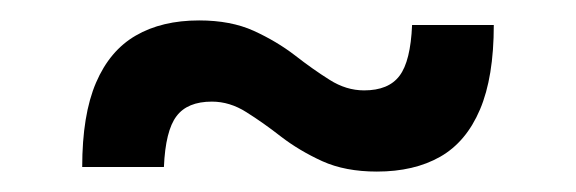

<svg xmlns="http://www.w3.org/2000/svg" viewBox="-20 -326 564 188"><path d="M60.5 -162.5Q60.5 -213.5 74 -245Q87.5 -276.5 113 -291.2Q138.5 -306 175 -306Q206 -306 228.5 -295.8Q251 -285.5 268.8 -271.8Q286.5 -258 302.8 -247.8Q319 -237.5 336.5 -237.5Q360.5 -237.5 371.2 -251.8Q382 -266 383.5 -301.5H463.5Q463.5 -250.5 450 -218.8Q436.5 -187 411 -172.5Q385.5 -158 349 -158Q318 -158 295.5 -168.2Q273 -178.5 255.2 -192.2Q237.5 -206 221.2 -216.2Q205 -226.5 187.5 -226.5Q163.5 -226.5 152.8 -212.2Q142 -198 140.5 -162.5Z"/></svg>

Font: Newsreader
Style: Bold
Weight: 700
Designer: Hugues Gentile
Foundry: Production Type
Version: Version 1.003